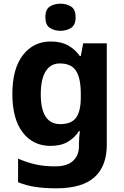

<svg xmlns="http://www.w3.org/2000/svg" viewBox="-20 -781 672 1041"><path d="M255 -556Q311 -556 349.5 -534.5Q388 -513 413 -477H418L431 -546H559V4Q559 120 492 180Q425 240 285 240Q222 240 172 232.5Q122 225 78 207V79Q124 99 171 110Q218 121 280 121Q342 121 375 92Q408 63 408 12V-3Q408 -15 409.5 -35Q411 -55 413 -70H408Q385 -34 347.5 -12Q310 10 254 10Q159 10 103 -63Q47 -136 47 -272Q47 -408 104 -482Q161 -556 255 -556ZM304 -437Q254 -437 227.5 -394Q201 -351 201 -270Q201 -108 307 -108Q367 -108 392.5 -143Q418 -178 418 -252V-274Q418 -356 392.5 -396.5Q367 -437 304 -437ZM308 -761Q341 -761 365.5 -745.5Q390 -730 390 -687Q390 -646 365.5 -630Q341 -614 308 -614Q274 -614 250 -630Q226 -646 226 -687Q226 -730 250 -745.5Q274 -761 308 -761Z"/></svg>

Font: Noto Sans Thai Looped
Style: Bold
Weight: 700
Designer: Sasikarn Vongin, Ben Mitchell
Foundry: The Fontpad Ltd
Version: Version 1.001; ttfautohint (v1.8.4.7-5d5b)